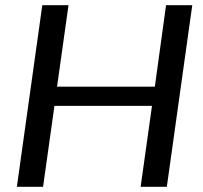

<svg xmlns="http://www.w3.org/2000/svg" viewBox="-20 -720 784 740"><path d="M143 -700H244L194 -344L177 -386H597L571 -344L620 -700H721L623 0H522L572 -356L587 -312H166L196 -356L146 0H45Z"/></svg>

Font: Pathway Extreme 28pt Medium
Style: Italic
Weight: 500
Italic angle: -8°
Designer: Eduardo Rodriguez Tunni
Foundry: Eduardo Rodriguez Tunni
Version: Version 1.001;gftools[0.9.26]